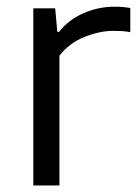

<svg xmlns="http://www.w3.org/2000/svg" viewBox="-20 -568 426 588"><path d="M82 0V-542.5H149L155.5 -470.5H161Q190.5 -508 236.2 -527.8Q282 -547.5 330 -547.5Q356.5 -547.5 379 -543.5V-469.5Q366.5 -472 353.5 -472.8Q340.5 -473.5 326.5 -473.5Q285.5 -473.5 239 -455Q192.5 -436.5 162 -397.5V0Z"/></svg>

Font: Encode Sans Semi Expanded
Style: Regular
Weight: 400
Width: 6
Designer: Multiple Designers
Foundry: Impallari Type
Version: Version 3.000; ttfautohint (v1.8.3) -l 8 -r 50 -G 200 -x 14 